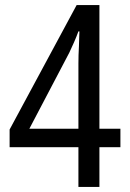

<svg xmlns="http://www.w3.org/2000/svg" viewBox="-20 -739 512 759"><path d="M456 -157H373V0H290V-157H18V-227L283 -719H373V-230H456ZM290 -230V-488Q290 -505 290.5 -522Q291 -539 292 -555.5Q293 -572 293 -587.5Q293 -603 294 -615H290Q282 -593 272.5 -571.5Q263 -550 254 -531L96 -230Z"/></svg>

Font: Noto Sans Arabic Condensed
Style: Regular
Weight: 400
Width: 3
Designer: Monotype Design Team, Nadine Chahine, Nizar Qandah and Khaled Hosny
Foundry: Monotype Imaging Inc.
Version: Version 2.012